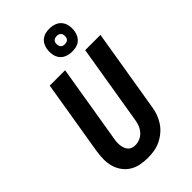

<svg xmlns="http://www.w3.org/2000/svg" viewBox="-291 -1080 1183 1183"><g transform="rotate(-45 300.0 -488.5)"><path d="M257 8Q224 8 192.5 1.5Q161 -5 135.5 -21Q110 -37 92 -62Q74 -87 65.5 -117Q57 -147 57.5 -179.5Q58 -212 63 -245L144 -735H278L194 -227Q191 -213 190 -198.5Q189 -184 190.5 -170.5Q192 -157 196.5 -144Q201 -131 209.5 -121Q218 -111 231.5 -106.5Q245 -102 259 -102Q279 -102 299.5 -111Q320 -120 334.5 -137Q349 -154 356.5 -174Q364 -194 367 -215L453 -735H586L497 -197Q493 -169 483.5 -142Q474 -115 457.5 -90Q441 -65 417.5 -45.5Q394 -26 367.5 -13.5Q341 -1 313 3.5Q285 8 257 8ZM391 -785Q366 -785 344 -793.5Q322 -802 308.5 -820Q295 -838 291.5 -861.5Q288 -885 292 -909Q295 -926 303.5 -941.5Q312 -957 326.5 -967.5Q341 -978 357.5 -981.5Q374 -985 391 -985Q415 -985 437 -976.5Q459 -968 472.5 -950Q486 -932 489.5 -908.5Q493 -885 489 -861Q486 -844 477.5 -828.5Q469 -813 455 -802.5Q441 -792 424 -788.5Q407 -785 391 -785ZM391 -849Q396 -849 402.5 -850.5Q409 -852 414 -855.5Q419 -859 422 -864.5Q425 -870 426 -876Q427 -885 426 -893.5Q425 -902 420 -908.5Q415 -915 407 -918Q399 -921 391 -921Q385 -921 379 -919.5Q373 -918 367.5 -914.5Q362 -911 359 -905.5Q356 -900 355 -894Q354 -885 355.5 -876.5Q357 -868 361.5 -861.5Q366 -855 374 -852Q382 -849 391 -849Z"/></g></svg>

Font: Iosevka SS04 XBd Ex Obl
Style: Regular
Weight: 800
Width: 7
Italic angle: -9°
Monospace: yes
Designer: Belleve Invis
Foundry: Belleve Invis
Version: Version 19.0.0; ttfautohint (v1.8.4)